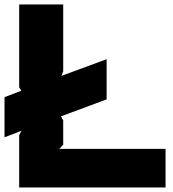

<svg xmlns="http://www.w3.org/2000/svg" viewBox="-20 -830 768 850"><path d="M712.9 -170.9V0H64.9V-231L75.2 -251L0 -222.2V-399.9L74.2 -428.2L64.9 -443.8V-810.1H259.8V-514.2L252 -494.1L452.1 -567.9V-390.1L250 -314.9L259.8 -296.9V-189L242.2 -170.9Z"/></svg>

Font: Sinkin Sans 800 Black
Style: Regular
Weight: 900
Designer: Keith Bates
Foundry: K-Type
Version: Sinkin Sans (version 1.0)  by Keith Bates   •   © 2014   www